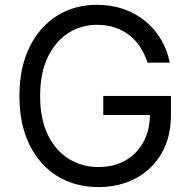

<svg xmlns="http://www.w3.org/2000/svg" viewBox="-20 -757 783 787"><path d="M383.8 9.8Q287.1 9.8 214.1 -35.6Q141.1 -81.1 100.3 -164.8Q59.6 -248.5 59.6 -363.3Q59.6 -478.5 100.3 -562.5Q141.1 -646.5 212.9 -691.9Q284.7 -737.3 377.9 -737.3Q435.5 -737.3 485.4 -720.2Q535.2 -703.1 574.2 -671.4Q613.3 -639.6 639.4 -596.2Q665.5 -552.7 675.8 -500H585Q573.2 -536.1 554.4 -564.7Q535.6 -593.3 509.3 -613.5Q482.9 -633.8 450.2 -644.5Q417.5 -655.3 377.9 -655.3Q313.5 -655.3 260.5 -621.8Q207.5 -588.4 176 -523.2Q144.5 -458 144.5 -363.3Q144.5 -269 176.3 -204.1Q208 -139.2 262.2 -105.7Q316.4 -72.3 383.8 -72.3Q446.3 -72.3 493.7 -99.1Q541 -126 567.9 -175Q594.7 -224.1 594.7 -291L622.1 -285.6H403.3V-363.8H680.7V-285.2Q680.7 -195.3 642.6 -129.2Q604.5 -63 537.4 -26.6Q470.2 9.8 383.8 9.8Z"/></svg>

Font: GitLab Sans
Style: Regular
Weight: 400
Designer: Rasmus Andersson
Foundry: Modifications by GitLab B.V., manufactured by rsms
Version: Version 4.000;git-c8fb6b7